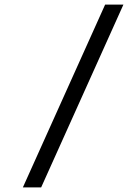

<svg xmlns="http://www.w3.org/2000/svg" viewBox="-20 -820 560 840"><path d="M520 -800H440L80 0H160Z"/></svg>

Font: Gauge
Style: Italic
Weight: 400
Italic angle: -80°
Designer: Daniel Pimley
Foundry: Daniel Pimley
Version: Version 1.000;PS 001.001;hotconv 1.0.56